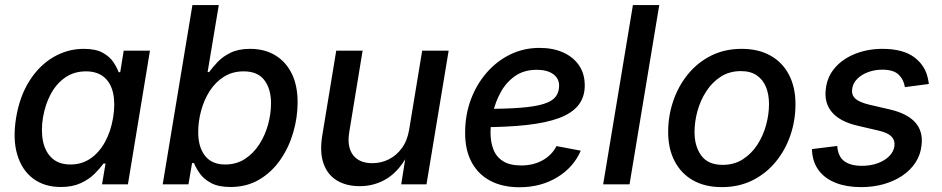

<svg xmlns="http://www.w3.org/2000/svg" viewBox="-20 -748 3822 779"><path d="M226.6 10.7Q160.2 10.7 114.5 -23.4Q68.8 -57.6 50 -120.6Q31.2 -183.6 45.4 -270.5Q60.1 -358.4 100.1 -420.9Q140.1 -483.4 197.3 -516.6Q254.4 -549.8 319.8 -549.8Q368.7 -549.8 397 -533.9Q425.3 -518.1 439.9 -496.1Q454.6 -474.1 461.4 -455.1H467.8L481.9 -542.5H588.4L499 0H394L408.2 -84.5H399.9Q385.7 -64.9 363.5 -42.7Q341.3 -20.5 307.6 -4.9Q273.9 10.7 226.6 10.7ZM266.1 -80.6Q311.5 -80.6 346.9 -104.7Q382.3 -128.9 406 -171.9Q429.7 -214.8 439 -271Q448.2 -327.6 439 -369.9Q429.7 -412.1 401.9 -435.3Q374 -458.5 328.6 -458.5Q281.2 -458.5 245.4 -434.1Q209.5 -409.7 186.5 -367.4Q163.6 -325.2 154.3 -271Q145.5 -216.8 154.8 -173.6Q164.1 -130.4 191.9 -105.5Q219.7 -80.6 266.1 -80.6Z M915 10.7Q866.2 10.7 836.4 -5.4Q806.6 -21.5 790.8 -43.9Q774.9 -66.4 767.1 -86.4H759.3L744.6 0H640.1L760.7 -727.5H867.7L822.3 -455.6H828.6Q842.3 -474.6 863 -496.6Q883.8 -518.6 915.8 -534.2Q947.8 -549.8 994.6 -549.8Q1053.2 -549.8 1096.4 -523.9Q1139.6 -498 1163.6 -449.7Q1187.5 -401.4 1187.5 -333Q1187.5 -271.5 1169.7 -210.4Q1151.9 -149.4 1117.2 -99.4Q1082.5 -49.3 1031.7 -19.3Q981 10.7 915 10.7ZM893.6 -80.6Q939.5 -80.6 974.1 -103.3Q1008.8 -126 1032.5 -163.1Q1056.2 -200.2 1067.9 -243.7Q1079.6 -287.1 1079.6 -329.1Q1079.6 -387.2 1052.5 -422.9Q1025.4 -458.5 968.8 -458.5Q923.3 -458.5 888.7 -436.8Q854 -415 830.8 -378.7Q807.6 -342.3 795.9 -298.6Q784.2 -254.9 784.2 -211.4Q784.2 -151.4 811.8 -116Q839.4 -80.6 893.6 -80.6Z M1439.5 7.3Q1384.8 7.3 1346.7 -15.9Q1308.6 -39.1 1292.5 -85Q1276.4 -130.9 1287.6 -198.7L1344.2 -542.5H1451.2L1397 -211.9Q1387.2 -152.8 1412.1 -119.4Q1437 -85.9 1490.7 -85.9Q1526.4 -85.9 1557.6 -101.6Q1588.9 -117.2 1610.8 -147.5Q1632.8 -177.7 1640.1 -222.2L1692.9 -542.5H1800.3L1710.4 0H1607.9L1628.9 -132.8H1641.1Q1605 -59.6 1554 -26.1Q1502.9 7.3 1439.5 7.3Z M2087.4 11.7Q2019 11.7 1969.5 -14.4Q1919.9 -40.5 1893.3 -90.3Q1866.7 -140.1 1867.2 -210Q1867.2 -281.2 1890.1 -343.3Q1913.1 -405.3 1954.1 -452.6Q1995.1 -500 2050 -526.9Q2105 -553.7 2168.9 -553.7Q2223.6 -553.7 2264.9 -535.2Q2306.2 -516.6 2329.3 -482.7Q2352.5 -448.7 2352.5 -401.4Q2352.5 -354 2326.7 -321.3Q2300.8 -288.6 2248.3 -269Q2195.8 -249.5 2115.7 -240.7Q2035.6 -231.9 1927.2 -231.9L1940.4 -306.2Q2031.2 -306.2 2091.1 -310.8Q2150.9 -315.4 2185.3 -326.2Q2219.7 -336.9 2234.1 -355.2Q2248.5 -373.5 2248.5 -400.4Q2248.5 -430.2 2224.1 -447.5Q2199.7 -464.8 2158.2 -464.8Q2106 -464.8 2070.1 -439.7Q2034.2 -414.6 2012.2 -375Q1990.2 -335.4 1980.2 -291.3Q1970.2 -247.1 1970.2 -209Q1970.2 -172.4 1981.7 -142.1Q1993.2 -111.8 2020.8 -94.2Q2048.3 -76.7 2094.7 -76.7Q2144 -76.7 2181.6 -97.7Q2219.2 -118.7 2237.8 -155.3L2336.4 -136.7Q2307.1 -68.8 2240.7 -28.6Q2174.3 11.7 2087.4 11.7Z M2654.8 -727.5 2534.2 0H2427.2L2547.9 -727.5Z M2908.7 11.2Q2840.3 11.2 2791.7 -16.4Q2743.2 -43.9 2717 -94.5Q2690.9 -145 2690.9 -212.4Q2690.9 -277.3 2711.4 -337.9Q2731.9 -398.4 2770.8 -446.3Q2809.6 -494.1 2864.7 -522Q2919.9 -549.8 2989.3 -549.8Q3057.6 -549.8 3106.4 -522.2Q3155.3 -494.6 3181.4 -444.1Q3207.5 -393.6 3207.5 -325.7Q3207.5 -259.8 3187 -199.5Q3166.5 -139.2 3127.4 -91.6Q3088.4 -43.9 3033.2 -16.4Q2978 11.2 2908.7 11.2ZM2912.1 -79.1Q2959 -79.1 2994.1 -101.8Q3029.3 -124.5 3053 -161.1Q3076.7 -197.8 3088.4 -241.2Q3100.1 -284.7 3100.1 -325.7Q3100.1 -364.7 3087.9 -394.8Q3075.7 -424.8 3050.5 -442.1Q3025.4 -459.5 2985.8 -459.5Q2939.5 -459.5 2904.3 -436.8Q2869.1 -414.1 2845.5 -377.4Q2821.8 -340.8 2809.8 -297.4Q2797.9 -253.9 2797.9 -211.9Q2797.9 -154.3 2825.4 -116.7Q2853 -79.1 2912.1 -79.1Z M3474.1 11.2Q3416 11.2 3372.6 -5.4Q3329.1 -22 3304 -54Q3278.8 -85.9 3274.9 -131.3Q3274.9 -134.3 3274.7 -137.2Q3274.4 -140.1 3274.4 -143.1L3377 -155.8Q3379.9 -113.3 3405.3 -94.2Q3430.7 -75.2 3477.1 -75.2Q3512.2 -75.2 3541 -85.7Q3569.8 -96.2 3587.9 -114.5Q3606 -132.8 3608.9 -155.3Q3611.8 -178.7 3596.9 -194.1Q3582 -209.5 3545.9 -217.8L3458 -238.3Q3387.7 -254.9 3355.5 -292.7Q3323.2 -330.6 3330.6 -387.7Q3336.4 -437.5 3368.4 -473.9Q3400.4 -510.3 3450.7 -530Q3501 -549.8 3560.1 -549.8Q3644.5 -549.8 3690.2 -515.1Q3735.8 -480.5 3745.6 -425.3Q3746.6 -420.9 3747.3 -416.3Q3748 -411.6 3748.5 -407.2L3651.4 -394.5Q3647 -424.8 3626.2 -445.1Q3605.5 -465.3 3559.6 -465.3Q3528.8 -465.3 3502 -455.3Q3475.1 -445.3 3457.8 -427.7Q3440.4 -410.2 3437.5 -387.2Q3434.1 -362.8 3450.2 -347.9Q3466.3 -333 3507.3 -323.2L3591.3 -303.7Q3662.1 -287.1 3694.1 -250.5Q3726.1 -213.9 3718.8 -157.7Q3714.8 -119.6 3694.3 -88.4Q3673.8 -57.1 3640.6 -34.9Q3607.4 -12.7 3564.9 -0.7Q3522.5 11.2 3474.1 11.2Z"/></svg>

Font: Inter 16pt Medium
Style: Italic
Weight: 500
Italic angle: -9.3988°
Version: Version 4.001;git-66647c0bb